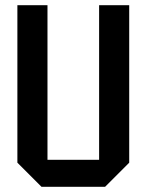

<svg xmlns="http://www.w3.org/2000/svg" viewBox="-20 -720 565 740"><path d="M47 -93V-700H163V-104H362V-700H478V-93L385 0H140Z"/></svg>

Font: Tektur SemiCondensed Medium
Style: Regular
Weight: 500
Width: 4
Designer: Adam Jagosz
Foundry: Adam Jagosz
Version: Version 1.005;gftools[0.9.30]